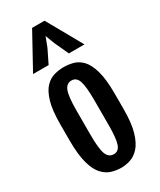

<svg xmlns="http://www.w3.org/2000/svg" viewBox="-242 -1052 947 1137"><g transform="rotate(-30 231.5 -484.0)"><path d="M232.4 7.3Q200.2 7.3 167.5 -2.2Q134.8 -11.7 107.2 -41Q79.6 -70.3 63 -129.6Q46.4 -189 46.4 -288.6V-394Q46.4 -492.2 63.5 -549.6Q80.6 -606.9 108.4 -635Q136.2 -663.1 168.9 -671.6Q201.7 -680.2 232.9 -680.2Q263.2 -680.2 295.4 -672.1Q327.6 -664.1 355 -636.5Q382.3 -608.9 399.4 -551Q416.5 -493.2 416.5 -394V-288.6Q416.5 -190.4 398.9 -131.6Q381.3 -72.8 353.5 -42.7Q325.7 -12.7 293.7 -2.7Q261.7 7.3 232.4 7.3ZM233.4 -84.5Q266.6 -84.5 279.5 -121.1Q292.5 -157.7 292.5 -252V-419.4Q292.5 -514.2 279.5 -551.3Q266.6 -588.4 233.4 -588.4Q198.7 -588.4 184.6 -551.3Q170.4 -514.2 170.4 -419.4V-252Q170.4 -157.7 184.6 -121.1Q198.7 -84.5 233.4 -84.5ZM272.5 -974.6 407.2 -734.9H300.3L257.3 -828.6L232.4 -893.1L208 -828.6L162.1 -734.9H55.7L187.5 -974.6Z"/></g></svg>

Font: Fjalla One
Style: Regular
Weight: 400
Designer: Irina Smirnova, Eben Sorkin
Foundry: Sorkin Type
Version: Version 1.002; ttfautohint (v1.8.4.7-5d5b);gftools[0.9.25]